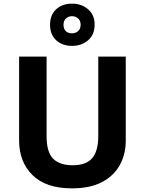

<svg xmlns="http://www.w3.org/2000/svg" viewBox="-20 -1025 796 1055"><path d="M671 -252Q671 -178 638.5 -118.5Q606 -59 540.5 -24.5Q475 10 375 10Q233 10 159 -62.5Q85 -135 85 -254V-714H236V-277Q236 -189 272 -153Q308 -117 379 -117Q453 -117 486.5 -156Q520 -195 520 -278V-714H671ZM376 -773Q322 -773 288.5 -804Q255 -835 255 -889Q255 -943 288.5 -974Q322 -1005 376 -1005Q428 -1005 464 -974Q500 -943 500 -890Q500 -835 464.5 -804Q429 -773 376 -773ZM376 -842Q396 -842 409.5 -854.5Q423 -867 423 -889Q423 -911 409.5 -923.5Q396 -936 376 -936Q356 -936 342.5 -923.5Q329 -911 329 -889Q329 -867 341 -854.5Q353 -842 376 -842Z"/></svg>

Font: Noto Sans Myanmar
Style: Bold
Weight: 700
Designer: Monotype Design Team
Foundry: Monotype Imaging Inc.
Version: Version 2.107; ttfautohint (v1.8.4.7-5d5b)